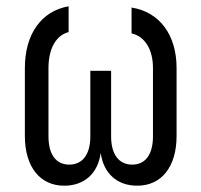

<svg xmlns="http://www.w3.org/2000/svg" viewBox="-20 -580 640 610"><path d="M398 -474C441 -464 466 -422 466 -364V-147C466 -89 442 -57 400 -57C358 -57 333 -89 333 -147V-355H267V-147C267 -89 242 -57 200 -57C158 -57 134 -89 134 -147V-364C134 -425 158 -468 198 -478V-560C111 -545 59 -471 59 -364V-148C59 -50 107 10 184 10C248 10 291 -29 300 -94C309 -29 352 10 416 10C493 10 541 -50 541 -148V-364C541 -469 487 -542 398 -556Z"/></svg>

Font: Tekne LDO Light
Style: Regular
Weight: 300
Monospace: yes
Designer: Alessio Laiso, Mario Rullo, Paolo Rosset
Foundry: Alessio Laiso
Version: Version 1.000;hotconv 1.0.109;makeotfexe 2.5.65596